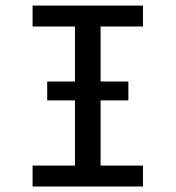

<svg xmlns="http://www.w3.org/2000/svg" viewBox="-20 -679 640 699"><path d="M98.6 -658.7H500.5V-582.5H346.2V-382.3H447.3V-313.5H346.2V-76.2H500.5V0H98.6V-76.2H252.9V-313.5H151.9V-382.3H252.9V-582.5H98.6Z"/></svg>

Font: Liberation Mono
Style: Regular
Weight: 400
Monospace: yes
Designer: Steve Matteson
Foundry: Ascender Corporation
Version: Version 2.1.5